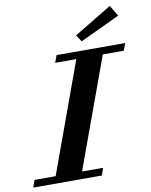

<svg xmlns="http://www.w3.org/2000/svg" viewBox="-153 -938 794 1007"><g transform="rotate(-10 244.0 -434.5)"><path d="M324.7 -711.4 301.3 -747.1 502 -868.7 536.6 -811ZM-58.6 0 -44.9 -38.6H67.4L280.8 -624.5H168L182.6 -663.1H547.9L533.7 -624.5H421.9L208 -38.6H320.3L306.6 0Z"/></g></svg>

Font: Elstob 8pt
Style: Bold Italic
Weight: 700
Italic angle: -20°
Designer: Peter S. Baker
Version: Version 1.015